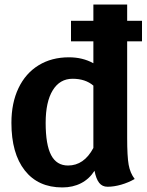

<svg xmlns="http://www.w3.org/2000/svg" viewBox="-20 -811 642 841"><path d="M537 -630V-207Q537 -126 543.5 -89.5Q550 -53 570 -27Q542 -11 510.5 -2Q479 7 451 7Q428 7 414.5 -10Q401 -27 394 -63Q371 -27 335 -8.5Q299 10 253 10Q147 10 88.5 -64.5Q30 -139 30 -273Q30 -360 61 -425Q92 -490 149 -525Q206 -560 282 -560Q342 -560 389 -534V-630H291V-720H389V-791H537V-720H602V-630ZM389 -163V-436Q354 -466 298 -466Q242 -466 211 -415.5Q180 -365 180 -273Q180 -177 204 -131.5Q228 -86 278 -86Q348 -86 389 -163Z"/></svg>

Font: Krub
Style: Bold
Weight: 700
Version: Version 1.000; ttfautohint (v1.6)